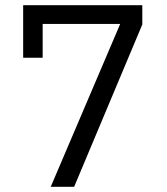

<svg xmlns="http://www.w3.org/2000/svg" viewBox="-20 -718 640 738"><path d="M175 0 442 -626H144V-496H69V-698H527V-624L265 0Z"/></svg>

Font: IBM Plex Sans Thai
Style: Regular
Weight: 400
Designer: Mike Abbink, Paul van der Laan, Pieter van Rosmalen, Ben Mitchell, Mark Frömberg
Foundry: Bold Monday
Version: Version 1.1